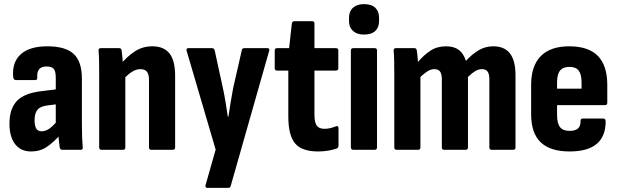

<svg xmlns="http://www.w3.org/2000/svg" viewBox="-20 -728 3006 933"><path d="M282 0Q273 0 270 -12Q268 -25 265.5 -49.5Q263 -74 262 -95L251 -120V-349Q251 -381 241.5 -393Q232 -405 206 -405Q157 -405 161 -351Q163 -339 150 -339H57Q46 -339 44 -354Q38 -426 81 -464.5Q124 -503 210 -503Q298 -503 338 -466Q378 -429 378 -346V-127Q378 -87 379 -60Q380 -33 382 -13Q384 0 372 0ZM131 8Q81 8 53.5 -27.5Q26 -63 26 -127Q26 -200 63 -238.5Q100 -277 190 -286L262 -295L261 -222L213 -216Q177 -212 162.5 -195Q148 -178 148 -144Q148 -117 156 -103.5Q164 -90 182 -90Q202 -90 221.5 -104Q241 -118 268 -152L277 -78Q239 -35 206.5 -13.5Q174 8 131 8Z M715 0Q704 0 704 -12V-339Q704 -367 694 -379.5Q684 -392 662 -392Q642 -392 622 -379.5Q602 -367 580 -343L565 -414Q596 -452 634 -477.5Q672 -503 720 -503Q776 -503 803.5 -468.5Q831 -434 831 -360V-12Q831 0 819 0ZM474 0Q462 0 462 -12V-367Q462 -401 461.5 -430.5Q461 -460 459 -481Q458 -494 469 -494H559Q569 -494 571 -484Q573 -468 575.5 -442Q578 -416 579 -398L589 -364V-12Q589 0 578 0Z M987 185Q982 185 979.5 181Q977 177 979 171L1028 -1L887 -481Q883 -494 896 -494H1010Q1020 -494 1023 -484L1063 -301Q1070 -269 1076 -232Q1082 -195 1087 -161H1090Q1095 -195 1101 -232Q1107 -269 1113 -300L1155 -484Q1157 -494 1167 -494H1279Q1292 -494 1288 -481L1101 176Q1099 185 1089 185Z M1526 8Q1447 8 1414 -31Q1381 -70 1381 -162V-385H1326Q1315 -385 1315 -397V-483Q1315 -494 1326 -494H1385L1398 -613Q1400 -625 1410 -625H1498Q1508 -625 1508 -613V-494H1612Q1624 -494 1624 -483V-397Q1624 -385 1612 -385H1508V-170Q1508 -134 1519 -118Q1530 -102 1557 -102Q1570 -102 1583.5 -105Q1597 -108 1612 -114Q1625 -119 1625 -104V-20Q1625 -9 1615 -6Q1598 0 1575 4Q1552 8 1526 8Z M1697 0Q1685 0 1685 -12V-483Q1685 -494 1697 -494H1801Q1812 -494 1812 -483V-12Q1812 0 1801 0ZM1749 -560Q1715 -560 1695.5 -577.5Q1676 -595 1676 -625V-642Q1676 -673 1695.5 -690.5Q1715 -708 1749 -708Q1785 -708 1803.5 -690.5Q1822 -673 1822 -642V-625Q1822 -595 1803.5 -577.5Q1785 -560 1749 -560Z M1908 0Q1896 0 1896 -12V-367Q1896 -401 1895.5 -430Q1895 -459 1893 -481Q1892 -494 1903 -494H1994Q2003 -494 2005 -485Q2007 -473 2008.5 -458Q2010 -443 2011 -427Q2040 -461 2072 -482Q2104 -503 2148 -503Q2186 -503 2209.5 -485.5Q2233 -468 2244 -432Q2273 -464 2305.5 -483.5Q2338 -503 2377 -503Q2431 -503 2458 -468.5Q2485 -434 2485 -362V-12Q2485 0 2474 0H2369Q2358 0 2358 -12V-343Q2358 -368 2349.5 -380Q2341 -392 2322 -392Q2305 -392 2288.5 -382Q2272 -372 2254 -354V-12Q2254 0 2243 0H2138Q2127 0 2127 -12V-343Q2127 -368 2118.5 -380Q2110 -392 2091 -392Q2074 -392 2058 -382Q2042 -372 2023 -354V-12Q2023 0 2012 0Z M2748 8Q2654 8 2607.5 -36.5Q2561 -81 2561 -173V-316Q2561 -408 2608 -455.5Q2655 -503 2746 -503Q2839 -503 2885 -456.5Q2931 -410 2931 -315V-229Q2931 -217 2920 -217H2687V-169Q2687 -128 2701.5 -110Q2716 -92 2748 -92Q2775 -92 2788.5 -103.5Q2802 -115 2801 -141Q2801 -152 2812 -152H2912Q2922 -152 2923 -140Q2924 -67 2880.5 -29.5Q2837 8 2748 8ZM2687 -297H2806V-328Q2806 -367 2792 -385Q2778 -403 2748 -403Q2716 -403 2701.5 -385Q2687 -367 2687 -328Z"/></svg>

Font: Sofia Sans Condensed ExtraBold
Style: Regular
Weight: 800
Designer: Botio Nikoltchev, Ani Petrova
Foundry: lettersoup
Version: Version 4.101